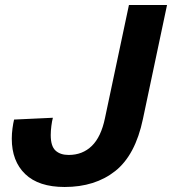

<svg xmlns="http://www.w3.org/2000/svg" viewBox="-20 -730 686 766"><path d="M237.8 16Q134.2 16 80.6 -35.5Q27 -87 27 -176.8Q27 -196.8 29.8 -217.7Q32.6 -238.6 36.2 -253L191 -260.2Q187.4 -247.2 184.9 -227.3Q182.4 -207.4 182.4 -191.2Q182.4 -147 201.4 -129.4Q220.4 -111.8 254 -111.8Q309.4 -111.8 346.4 -147.9Q383.4 -184 398.8 -258.8L494.4 -710H646.4L550.2 -255.2Q520 -111.2 439.7 -47.6Q359.4 16 237.8 16Z"/></svg>

Font: Geist
Style: Italic
Weight: 400
Italic angle: -12°
Designer: Basement.studio, Andrés Briganti, Mateo Zaragoza
Foundry: Basement.studio, Vercel, Andrés Briganti, Guido Ferreyra, Mateo Zaragoza
Version: Version 1.500